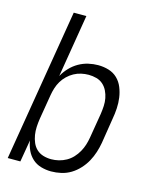

<svg xmlns="http://www.w3.org/2000/svg" viewBox="-112 -812 724 896"><g transform="rotate(15 250.0 -363.5)"><path d="M221 8Q196 8 172 1Q148 -6 130.5 -22Q113 -38 103 -59.5Q93 -81 89 -106L71 0H10L132 -735H193L143 -432Q155 -454 173 -473Q191 -492 213 -504.5Q235 -517 259 -522.5Q283 -528 306 -528Q333 -528 357.5 -520.5Q382 -513 399.5 -496Q417 -479 426.5 -455.5Q436 -432 439.5 -407Q443 -382 441.5 -355.5Q440 -329 435 -302L416 -182Q412 -159 404.5 -135.5Q397 -112 385 -90Q373 -68 355 -48.5Q337 -29 315.5 -16Q294 -3 269.5 2.5Q245 8 221 8ZM207 -47Q225 -47 243.5 -51.5Q262 -56 279 -65.5Q296 -75 309.5 -89.5Q323 -104 332.5 -121Q342 -138 347.5 -155.5Q353 -173 356 -191L376 -311Q379 -331 380 -350.5Q381 -370 377.5 -388Q374 -406 366 -422.5Q358 -439 344.5 -451Q331 -463 312.5 -468Q294 -473 275 -473Q257 -473 239 -469Q221 -465 204.5 -456Q188 -447 174 -433.5Q160 -420 150.5 -404Q141 -388 135.5 -370.5Q130 -353 127 -335L107 -215Q104 -195 103 -175.5Q102 -156 105 -137Q108 -118 115.5 -100.5Q123 -83 136.5 -70.5Q150 -58 168.5 -52.5Q187 -47 207 -47Z"/></g></svg>

Font: Iosevka SS04 Light
Style: Italic
Weight: 300
Italic angle: -9°
Monospace: yes
Designer: Belleve Invis
Foundry: Belleve Invis
Version: Version 19.0.0; ttfautohint (v1.8.4)